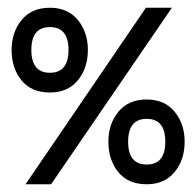

<svg xmlns="http://www.w3.org/2000/svg" viewBox="-20 -476 507 496"><path d="M109 -456Q62 -456 36 -424.5Q10 -393 10 -347Q10 -300 35.5 -268.5Q61 -237 109 -237Q155 -237 181 -268.5Q207 -300 207 -347Q207 -393 181 -424.5Q155 -456 109 -456ZM112 0 424 -456H357L46 0ZM109 -406Q157 -406 157 -347Q157 -288 109 -288Q61 -288 61 -347Q61 -406 109 -406ZM359 -219Q312 -219 286 -187.5Q260 -156 260 -110Q260 -63 285.5 -31.5Q311 0 359 0Q405 0 431 -31.5Q457 -63 457 -110Q457 -156 431 -187.5Q405 -219 359 -219ZM359 -169Q407 -169 407 -110Q407 -51 359 -51Q311 -51 311 -110Q311 -169 359 -169Z"/></svg>

Font: Cambay Devanagari
Style: Regular
Weight: 400
Designer: Pooja Saxena
Foundry: Pooja Saxena
Version: Version 1.180;PS 001.180;hotconv 1.0.70;makeotf.lib2.5.58329